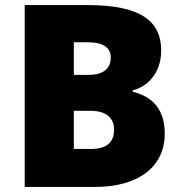

<svg xmlns="http://www.w3.org/2000/svg" viewBox="-20 -734 714 754"><path d="M326 -714H77V0H355C523 0 627 -79 627 -209C627 -323 559 -359 501 -374V-379C554 -392 613 -442 613 -536C613 -651 532 -714 326 -714ZM328 -440H270V-568H324C386 -568 415 -547 415 -508C415 -470 392 -440 328 -440ZM270 -299H334C406 -299 428 -263 428 -225C428 -181 405 -149 338 -149H270Z"/></svg>

Font: Noto Sans Thai Looped Black
Style: Regular
Weight: 900
Designer: Sasikarn Vongin, Ben Mitchell
Foundry: The Fontpad Ltd
Version: Version 1.001